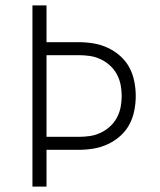

<svg xmlns="http://www.w3.org/2000/svg" viewBox="-20 -690 590 710"><path d="M100 0V-670H152V-534H271Q299 -534 326 -529.5Q353 -525 378 -513.5Q403 -502 424 -483.5Q445 -465 458 -441Q471 -417 476.5 -389.5Q482 -362 482 -335Q482 -308 476.5 -280.5Q471 -253 458 -229Q445 -205 424 -186.5Q403 -168 378 -156.5Q353 -145 326 -140.5Q299 -136 271 -136H152V0ZM271 -184Q292 -184 312.5 -187Q333 -190 352 -199Q371 -208 386.5 -222Q402 -236 412 -254.5Q422 -273 426 -293.5Q430 -314 430 -335Q430 -356 426 -376.5Q422 -397 412 -415.5Q402 -434 386.5 -448Q371 -462 352 -471Q333 -480 312.5 -483Q292 -486 271 -486H152V-184Z"/></svg>

Font: Lode Dark Term
Style: Regular
Weight: 400
Monospace: yes
Designer: Belleve Invis
Foundry: Belleve Invis
Version: Version 29.2.0